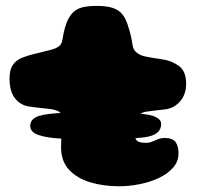

<svg xmlns="http://www.w3.org/2000/svg" viewBox="-20 -621 689 654"><path d="M83 -192Q83 -211 101.2 -221.2Q119.5 -231.5 170.8 -235.2Q222 -239 320.5 -239Q431 -239 480 -231Q529 -223 529 -198.5Q529 -161 473 -153.5Q417 -146 306 -146Q239 -146 188.8 -148.8Q138.5 -151.5 110.8 -161.2Q83 -171 83 -192ZM385.5 13.5Q332.5 13.5 287.5 0Q242.5 -13.5 215.2 -42.8Q188 -72 188 -119Q188 -129 188.5 -139.5Q189 -150 189.5 -160.2Q190 -170.5 190.5 -180Q191 -189.5 191.5 -198.2Q192 -207 192 -214Q192 -236 178.2 -242.2Q164.5 -248.5 144 -250.5Q133.5 -251.5 123.8 -252.5Q114 -253.5 103.8 -255Q93.5 -256.5 80.5 -258Q50 -262 31.2 -286Q12.5 -310 12.5 -353Q12.5 -383.5 23.5 -399.5Q34.5 -415.5 52.8 -423.2Q71 -431 91.5 -436Q110.5 -440.5 127.5 -444.8Q144.5 -449 157.5 -452.5Q170.5 -456 180.2 -462.8Q190 -469.5 192.5 -485.5Q194.5 -497 196.5 -507Q198.5 -517 201 -526Q203.5 -535 206.5 -542.5Q219 -575 240.8 -588Q262.5 -601 308 -601Q343.5 -601 364.8 -593.8Q386 -586.5 398 -570.8Q410 -555 417.5 -528.5Q420.5 -519 422.5 -511.8Q424.5 -504.5 426 -497.5Q427.5 -490.5 429 -483Q430.5 -475.5 432 -465.5Q434.5 -450 446.5 -441Q458.5 -432 473.5 -429Q486 -426.5 495.2 -424.8Q504.5 -423 513.8 -421.8Q523 -420.5 535 -418.5Q563.5 -414.5 588.8 -396.8Q614 -379 614 -336Q614 -299 593.2 -275.5Q572.5 -252 542.5 -248.5Q525.5 -246.5 507.8 -244.5Q490 -242.5 477.5 -240.5Q467.5 -239 456.5 -232.8Q445.5 -226.5 443 -210.5Q442.5 -205.5 441.8 -200.5Q441 -195.5 440.8 -190.5Q440.5 -185.5 440 -180.5Q439.5 -175.5 439.5 -170.5Q439.5 -165.5 439.5 -160Q439.5 -149 446.5 -141.8Q453.5 -134.5 477.5 -134.5Q489 -134.5 498.8 -138.8Q508.5 -143 518.8 -147Q529 -151 542 -151Q567 -151 577.5 -137.8Q588 -124.5 588 -99Q588 -70.5 569.2 -49.5Q550.5 -28.5 520.5 -14.5Q490.5 -0.5 455 6.5Q419.5 13.5 385.5 13.5Z"/></svg>

Font: Gluten Black
Style: Regular
Weight: 900
Designer: Tyler Finck
Foundry: Etcetera Type Company
Version: Version 1.300